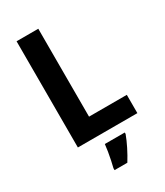

<svg xmlns="http://www.w3.org/2000/svg" viewBox="-227 -805 961 1118"><g transform="rotate(-30 253.5 -246.5)"><path d="M80 0V-714H226V-123H480V0ZM360 71Q347 106 327.5 145Q308 184 285 221H199V208Q204 189 209.5 162.5Q215 136 219.5 109Q224 82 226 61H360Z"/></g></svg>

Font: Noto Sans Arabic SemCond
Style: Bold
Weight: 700
Width: 4
Designer: Monotype Design Team, Nadine Chahine, Nizar Qandah and Khaled Hosny
Foundry: Monotype Imaging Inc.
Version: Version 2.012; ttfautohint (v1.8.4.7-5d5b)